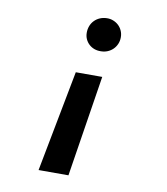

<svg xmlns="http://www.w3.org/2000/svg" viewBox="-82 -608 750 862"><g transform="rotate(10 293.5 -176.5)"><path d="M240.2 -275.9H360.8L288.1 185.5H151.9ZM412.1 -465.3Q412.1 -448.7 406 -434.6Q399.9 -420.4 389.4 -410.2Q378.9 -399.9 364.7 -394Q350.6 -388.2 334.5 -388.2Q318.4 -387.7 304.4 -392.8Q290.5 -397.9 280.3 -407.5Q270 -417 263.9 -430.2Q257.8 -443.4 257.8 -459.5Q257.8 -476.1 263.4 -490.5Q269 -504.9 279.5 -515.6Q290 -526.4 304.2 -532.5Q318.4 -538.6 335.4 -539.1Q351.6 -539.6 365.5 -533.9Q379.4 -528.3 389.6 -518.6Q399.9 -508.8 406 -495.1Q412.1 -481.4 412.1 -465.3Z"/></g></svg>

Font: Roboto Mono
Style: Bold Italic
Weight: 700
Designer: Google
Version: Version 2.000985; 2015; ttfautohint (v1.3)